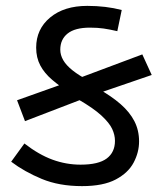

<svg xmlns="http://www.w3.org/2000/svg" viewBox="-20 -623 551 653"><path d="M259 10Q181 10 122 -14.5Q63 -39 18 -73L63 -135Q112 -97 158.5 -80Q205 -63 254 -63Q315 -63 343 -84Q371 -105 371 -144Q371 -164 361.5 -184.5Q352 -205 325 -230Q298 -255 246 -285L219 -306Q184 -329 157.5 -351.5Q131 -374 117 -400.5Q103 -427 103 -461Q103 -524 150.5 -563.5Q198 -603 277 -603Q309 -603 338 -599.5Q367 -596 394 -589L379 -517Q353 -523 332.5 -526Q312 -529 286 -529Q235 -529 210 -509Q185 -489 185 -454Q185 -436 195 -418.5Q205 -401 227 -383.5Q249 -366 285 -347L313 -322Q359 -296 390 -269Q421 -242 437 -211Q453 -180 453 -142Q453 -105 434.5 -70Q416 -35 373.5 -12.5Q331 10 259 10ZM65 -211 38 -282 229 -350 464 -438 496 -368 289 -297Z"/></svg>

Font: lguzrati25
Style: Book
Weight: 400
Designer: Jelle Bosma - Monotype Design Team, Universal Thirst
Foundry: Monotype Imaging Inc.
Version: Version 2.106